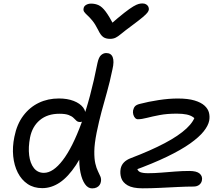

<svg xmlns="http://www.w3.org/2000/svg" viewBox="-20 -1062 1275 1093"><path d="M220.4 9Q172.2 9 137.2 -14.6Q102.2 -38.2 81.4 -79Q60.6 -119.8 55.2 -172.4Q49.8 -225 61.8 -283Q76 -354.8 112.6 -403.4Q149.2 -452 201.2 -476.8Q253.2 -501.6 315.6 -501.4Q363.4 -501.4 399.3 -487.5Q435.2 -473.6 453.4 -449.9Q471.6 -426.2 465 -394.6Q463 -382.4 454.4 -374.9Q445.8 -367.4 436.4 -367.4Q423 -367.4 415.5 -374.4Q408 -381.4 398.5 -390.9Q389 -400.4 370.5 -407.4Q352 -414.4 318 -414.4Q250.2 -414.4 206.8 -378.2Q163.4 -342 151 -279Q140.4 -223.6 146 -178Q151.6 -132.4 173 -105.2Q194.4 -78 230 -78Q282.4 -78 337.7 -150.6Q393 -223.2 444.2 -363Q495.4 -502.8 535 -703.8Q542.2 -736.6 555.5 -748.3Q568.8 -760 584.6 -760Q612.4 -760 621.6 -736.3Q630.8 -712.6 620.4 -668.2Q605 -594 588.8 -537.1Q572.6 -480.2 558.1 -426.4Q543.6 -372.6 530.2 -307.4Q517.4 -243.4 516.9 -200.7Q516.4 -158 522.7 -131.1Q529 -104.2 537.7 -87Q546.4 -69.8 551.8 -56.6Q557.2 -43.4 554.4 -27.8Q553 -18 547.1 -9.1Q541.2 -0.2 530.4 5.1Q519.6 10.4 504.2 10.4Q480.8 10.4 463.8 -13.8Q446.8 -38 438.1 -79.9Q429.4 -121.8 431.6 -175.6Q433.8 -229.4 448 -287.8L498.4 -296.8Q457.2 -189.8 412.4 -122.2Q367.6 -54.6 320.1 -22.8Q272.6 9 220.4 9ZM791.4 10Q735.4 10 706.8 -6.7Q678.2 -23.4 670.1 -49Q662 -74.6 666.8 -101.6Q671.2 -123 685.9 -137.9Q700.6 -152.8 725.8 -162.2Q837.6 -204.8 917.4 -246.9Q997.2 -289 1041.8 -330.8Q1086.4 -372.6 1093.6 -412.6L1105.6 -364.8Q1095 -383.8 1080.1 -394.6Q1065.2 -405.4 1042.4 -410.2Q1019.6 -415 986.6 -415Q931 -415 889.4 -407.1Q847.8 -399.2 817 -391.2Q786.2 -383.2 765 -383.2Q756.2 -383.2 749.3 -390.3Q742.4 -397.4 739 -409.2Q735.6 -421 737.6 -433.6Q741 -449 749 -457.4Q757 -465.8 775.4 -470.4Q824.6 -483.4 883.3 -492.3Q942 -501.2 991.6 -501.2Q1049.8 -501.2 1087 -490.1Q1124.2 -479 1144.2 -460.8Q1164.2 -442.6 1169.7 -420.3Q1175.2 -398 1170.8 -374.8Q1165.2 -346.4 1139.3 -313.9Q1113.4 -281.4 1062.5 -245.2Q1011.6 -209 930.9 -170Q850.2 -131 735.4 -89.2L758.2 -111.2Q762.2 -89 777.5 -82.5Q792.8 -76 822.4 -76Q857.8 -76 897.4 -79.2Q937 -82.4 977.9 -85.6Q1018.8 -88.8 1057.8 -88.8Q1099.4 -88.8 1116.6 -73.8Q1133.8 -58.8 1129.6 -36Q1127 -20.2 1114.5 -10.1Q1102 0 1080.8 0Q1042.4 0 992.5 2.5Q942.6 5 890.1 7.5Q837.6 10 791.4 10ZM790.6 -1042.4Q803.4 -1042.4 811.8 -1037.3Q820.2 -1032.2 824.3 -1024.2Q828.4 -1016.2 827.2 -1005.8Q825.4 -998.6 818.9 -989.8Q812.4 -981 792.3 -964Q772.2 -947 728.8 -914.8Q692.8 -888.4 673.2 -872Q653.6 -855.6 639.6 -848.2Q625.6 -840.8 606.4 -840.8Q582.2 -840.8 567.5 -851.3Q552.8 -861.8 538.8 -891.2Q522 -924.8 506.3 -943.9Q490.6 -963 478.3 -974Q466 -985 459.5 -994.2Q453 -1003.4 456.2 -1015.6Q458 -1027 470.2 -1034.2Q482.4 -1041.4 498.6 -1041.4Q522.4 -1041.4 541.9 -1032.2Q561.4 -1023 581.5 -996.2Q601.6 -969.4 629.2 -917L601.2 -916.6Q653.6 -962.6 686.6 -988.4Q719.6 -1014.2 739 -1025.5Q758.4 -1036.8 769.7 -1039.6Q781 -1042.4 790.6 -1042.4Z"/></svg>

Font: Shantell Sans Light
Style: Italic
Weight: 300
Italic angle: -11°
Designer: Stephen Nixon, Anya Danilova, Shantell Martin
Foundry: Arrow Type
Version: Version 1.008;[ac192a2d6]